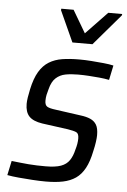

<svg xmlns="http://www.w3.org/2000/svg" viewBox="-53 -764 538 811"><g transform="rotate(5 216.0 -358.5)"><path d="M172 8Q146 8 115.5 6Q85 4 57 1.5Q29 -1 8 -5L21 -66Q39 -64 57 -62Q75 -60 93 -58.5Q111 -57 129 -56.5Q147 -56 166 -56Q207 -56 230.5 -64.5Q254 -73 266.5 -91.5Q279 -110 285 -137Q289 -150 291 -162Q293 -174 293 -185Q293 -206 282 -211Q271 -216 246 -220L136 -235Q97 -241 80 -259Q63 -277 63 -312Q63 -323 65.5 -339.5Q68 -356 72 -374Q82 -421 99 -449.5Q116 -478 140.5 -493Q165 -508 196.5 -513Q228 -518 268 -518Q293 -518 320 -516Q347 -514 372 -511.5Q397 -509 414 -505L401 -443Q381 -447 359 -449Q337 -451 314.5 -452.5Q292 -454 269 -454Q239 -454 215.5 -449.5Q192 -445 175 -429.5Q158 -414 150 -382Q146 -369 143.5 -357Q141 -345 141 -332Q141 -313 151.5 -307Q162 -301 187 -298L294 -283Q319 -280 336 -272.5Q353 -265 362 -250Q371 -235 371 -206Q371 -195 368.5 -177Q366 -159 361 -138Q352 -93 336.5 -64.5Q321 -36 298.5 -20.5Q276 -5 245 1.5Q214 8 172 8ZM233 -587 173 -719 174 -725H226L282 -630L373 -725H432L431 -719L318 -587Z"/></g></svg>

Font: Saira SemiCondensed
Style: Italic
Weight: 400
Width: 4
Italic angle: -12°
Designer: Hector Gatti with collaboration of the Omnibus-Type team
Foundry: Omnibus-Type
Version: Version 1.101